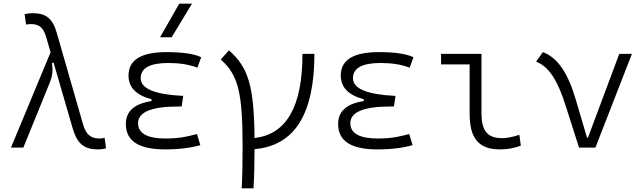

<svg xmlns="http://www.w3.org/2000/svg" viewBox="-20 -815 3556 1060"><path d="M521.5 9.8C537.6 9.8 549.3 8.3 565.4 3.9L557.6 -54.2C546.4 -51.3 539.1 -50.3 531.2 -50.3C480.5 -50.3 455.1 -71.3 438 -130.4L293 -634.8C270 -714.8 232.4 -742.2 159.7 -742.2C143.6 -742.2 131.8 -740.7 115.7 -736.3L124 -679.2C134.8 -681.2 141.6 -682.1 149.9 -682.1C195.3 -682.1 219.2 -663.6 234.4 -611.8L259.3 -526.4L40.5 0H108.9L255.4 -360.4C269.5 -396 273.4 -424.8 266.6 -466.3L275.9 -469.2L381.3 -106.4C406.2 -20 445.8 9.8 521.5 9.8Z M891.6 9.8C969.7 9.8 1035.6 1 1085.9 -13.7L1067.4 -75.2C1025.4 -64 976.1 -50.3 895.5 -50.3C793 -50.3 742.2 -78.6 742.2 -135.3C742.2 -196.3 816.4 -227.1 965.8 -227.1H982.9L991.7 -285.6C834.5 -293 756.8 -325.2 756.8 -383.3C756.8 -439.5 807.6 -467.3 910.2 -467.3C970.7 -467.3 1023.4 -459 1069.8 -441.4L1090.8 -499C1051.3 -518.1 988.3 -527.3 899.4 -527.3C759.3 -527.3 689.5 -484.4 689.5 -397.9C689.5 -333 731.4 -289.6 816.4 -267.1V-256.8C721.7 -242.7 674.8 -200.7 674.8 -130.4C674.8 -36.1 746.6 9.8 891.6 9.8ZM863.8 -609.4H927.7L1040 -794.9H969.7Z M1314.5 224.6H1379.4C1383.3 163.6 1385.3 91.8 1385.3 8.3C1606 -10.3 1715.8 -184.6 1715.8 -517.6H1649.9C1649.9 -227.1 1562 -73.2 1385.3 -53.2C1382.3 -341.8 1351.1 -442.4 1244.1 -537.1L1198.7 -486.3C1295.4 -401.4 1319.3 -304.2 1319.3 -4.9C1319.3 84.5 1317.9 160.6 1314.5 224.6Z M2063.5 9.8C2141.6 9.8 2207.5 1 2257.8 -13.7L2239.3 -75.2C2197.3 -64 2147.9 -50.3 2067.4 -50.3C1964.8 -50.3 1914.1 -78.6 1914.1 -135.3C1914.1 -196.3 1988.3 -227.1 2137.7 -227.1H2154.8L2163.6 -285.6C2006.3 -293 1928.7 -325.2 1928.7 -383.3C1928.7 -439.5 1979.5 -467.3 2082 -467.3C2142.6 -467.3 2195.3 -459 2241.7 -441.4L2262.7 -499C2223.1 -518.1 2160.2 -527.3 2071.3 -527.3C1931.2 -527.3 1861.3 -484.4 1861.3 -397.9C1861.3 -333 1903.3 -289.6 1988.3 -267.1V-256.8C1893.6 -242.7 1846.7 -200.7 1846.7 -130.4C1846.7 -36.1 1918.5 9.8 2063.5 9.8Z M2739.7 9.8C2781.2 9.8 2815.4 3.9 2855.5 -10.7L2847.2 -70.8C2808.1 -58.1 2779.3 -52.2 2752.4 -52.2C2668.9 -52.2 2638.2 -95.2 2638.2 -190.4V-517.6H2415V-459.5H2572.8V-185.5C2572.8 -50.8 2624 9.8 2739.7 9.8Z M3176.8 0H3267.1L3468.8 -517.6H3398.9L3226.1 -55.2H3220.7L3157.7 -268.6C3115.7 -409.7 3060.1 -496.6 2977.1 -527.3L2939.9 -474.6C3013.7 -446.3 3061 -364.3 3103 -231Z"/></svg>

Font: Cascadia Code PL Light
Style: Regular
Weight: 300
Monospace: yes
Designer: Aaron Bell
Foundry: Saja Typeworks
Version: Version 2404.023